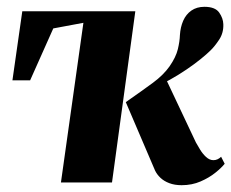

<svg xmlns="http://www.w3.org/2000/svg" viewBox="-20 -536 680 564"><path d="M309 0H159L225 -469L136.5 -452.5L68.5 -300H16.5L45.5 -503H377.5ZM513.5 8Q493 8 477.2 2Q461.5 -4 451.2 -13.8Q441 -23.5 435.5 -35L349.5 -236Q397.5 -269.5 428.8 -292.5Q460 -315.5 478 -341Q497 -368.5 502.5 -391.8Q508 -415 508.5 -433Q510 -456.5 518.2 -475.2Q526.5 -494 542.2 -505Q558 -516 580.5 -516Q612 -516 623.8 -499.2Q635.5 -482.5 636 -465Q637 -439.5 623.8 -419.5Q610.5 -399.5 598.5 -388Q588 -377.5 569.5 -362.5Q551 -347.5 527.8 -331.8Q504.5 -316 479.8 -302.2Q455 -288.5 432 -280L466.5 -306L555.5 -117.5Q560 -109.5 567.5 -97Q575 -84.5 585.2 -75Q595.5 -65.5 607 -65.5Q613.5 -65.5 619.2 -68.2Q625 -71 629.5 -75.5L640 -55Q631 -43.5 612.8 -28.8Q594.5 -14 569.2 -3Q544 8 513.5 8Z"/></svg>

Font: Merriweather 144pt ExtraBold
Style: Italic
Weight: 800
Italic angle: -7.8°
Version: Version 2.101